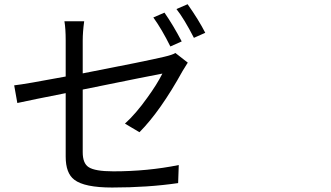

<svg xmlns="http://www.w3.org/2000/svg" viewBox="-20 -836 1540 892"><path d="M501 35.2Q372.1 35.2 325.2 -1Q285.2 -31.2 285.2 -108.4V-403.3Q127 -372.1 60.5 -357.4L45.9 -439.5Q98.6 -445.3 285.2 -480.5V-647.5Q285.2 -703.1 279.3 -737.3H371.1Q364.3 -687.5 364.3 -647.5V-495.1Q661.1 -552.7 743.2 -572.3Q781.2 -581.1 794.9 -589.8L852.5 -544.9Q851.6 -543 848.6 -539.1Q834 -515.6 828.1 -505.9Q725.6 -320.3 627.9 -221.7L560.5 -261.7Q611.3 -307.6 664.1 -381.8Q709 -443.4 734.4 -494.1Q695.3 -487.3 364.3 -419.9V-128.9Q364.3 -77.1 391.6 -59.6Q420.9 -40 506.8 -40Q666 -40 810.5 -69.3L807.6 14.6Q667 35.2 501 35.2ZM771.5 -620.1Q732.4 -699.2 692.4 -754.9L744.1 -777.3Q784.2 -719.7 824.2 -643.6ZM880.9 -660.2Q835.9 -748 799.8 -793.9L851.6 -816.4Q903.3 -743.2 933.6 -683.6Z"/></svg>

Font: Bpmf GenYo Gothic R
Style: R
Weight: 400
Foundry: But Ko
Version: Version 1.320